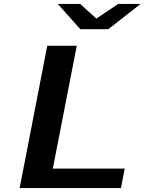

<svg xmlns="http://www.w3.org/2000/svg" viewBox="-20 -958 736 978"><path d="M596.2 0H80.1L220.7 -725.1H371.1L249 -99.1H615.2ZM470.7 -863.3 582.5 -938H696.3L531.2 -809.1H389.2L274.4 -938H388.2Z"/></svg>

Font: Aurulent Sans
Style: BoldItalic
Weight: 700
Italic angle: -11°
Version: Version 2007.05.04